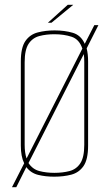

<svg xmlns="http://www.w3.org/2000/svg" viewBox="-20 -726 455 802"><path d="M30 56 81 -44Q67 -72 67 -118V-469Q67 -527 86 -554.5Q105 -582 137.5 -590.5Q170 -599 208 -599Q250 -599 284 -589Q318 -579 334 -543L374 -621H391L342 -524Q348 -500 348 -469V-118Q348 -60 329 -32.5Q310 -5 278 3.5Q246 12 206 12Q170 12 139.5 4.5Q109 -3 90 -28L48 56ZM91 -64 324 -523Q311 -562 279 -572.5Q247 -583 207 -583Q173 -583 144.5 -575.5Q116 -568 99.5 -543Q83 -518 83 -466V-121Q83 -88 91 -64ZM207 -4Q242 -4 270.5 -11.5Q299 -19 315.5 -44Q332 -69 332 -121V-466Q332 -476 331.5 -484.5Q331 -493 330 -500L99 -45Q116 -19 144.5 -11.5Q173 -4 207 -4ZM180 -631 263 -706H286L195 -631Z"/></svg>

Font: Alumni Sans Pinstripe
Style: Regular
Weight: 400
Designer: Robert E. Leuschke
Foundry: Robert E. Leuschke
Version: Version 1.010; ttfautohint (v1.8.4.7-5d5b)